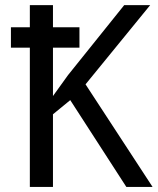

<svg xmlns="http://www.w3.org/2000/svg" viewBox="-20 -734 619 754"><path d="M579.1 0H476.1L255.9 -340.8L188 -285.2V0H97.2V-546.9H22.9V-627H97.2V-713.9H188V-627H292V-546.9H188V-356.9L247.1 -439L467.8 -713.9H569.8L315.9 -402.8Z"/></svg>

Font: WenQuanYi Micro Hei
Style: Regular
Weight: 400
Foundry: Ascender Corporation
Version: Version 0.2.0-beta